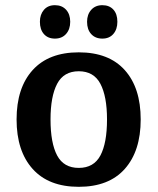

<svg xmlns="http://www.w3.org/2000/svg" viewBox="-20 -708 608 741"><path d="M44 -247Q44 -369 106 -437.5Q168 -506 284 -506Q400 -506 461.5 -437.5Q523 -369 523 -247Q523 -125 461.5 -56Q400 13 284 13Q168 13 106 -56Q44 -125 44 -247ZM393 -247Q393 -336 367.5 -384.5Q342 -433 284 -433Q226 -433 200.5 -384.5Q175 -336 175 -247Q175 -156 200.5 -108Q226 -60 284 -60Q342 -60 367.5 -108Q393 -156 393 -247ZM316 -624Q316 -652 332 -670Q348 -688 375 -688Q402 -688 417.5 -671Q433 -654 433 -624Q433 -595 417.5 -577Q402 -559 375 -559Q348 -559 332 -576.5Q316 -594 316 -624ZM134 -624Q134 -652 149.5 -670Q165 -688 192 -688Q219 -688 235 -670.5Q251 -653 251 -624Q251 -595 235 -577Q219 -559 192 -559Q165 -559 149.5 -576.5Q134 -594 134 -624Z"/></svg>

Font: Andada Pro
Style: Bold
Weight: 700
Designer: Carolina Giovagnoli
Foundry: Huerta Tipografica
Version: Version 3.005; ttfautohint (v1.8.4)